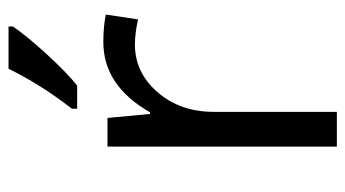

<svg xmlns="http://www.w3.org/2000/svg" viewBox="-199 -607 806 448"><g transform="rotate(-90 204.0 -383.0)"><path d="M330.1 -544.9Q365.7 -544.9 394 -539.1L382.8 -463.9Q349.6 -471.2 324.2 -471.2Q258.8 -471.2 212.9 -418.5Q167 -365.7 167 -287.1V0H85.9V-535.2H152.8L162.1 -436H166Q228 -544.9 330.1 -544.9ZM366.2 -766.1V-755.9Q344.7 -724.1 302.2 -677.7Q259.8 -631.3 228.5 -606H174.3V-618.2Q230.5 -690.4 267.6 -766.1Z"/></g></svg>

Font: OpenSans-Regular
Style: Regular
Weight: 400
Foundry: Ascender Corporation
Version: Version 1.10